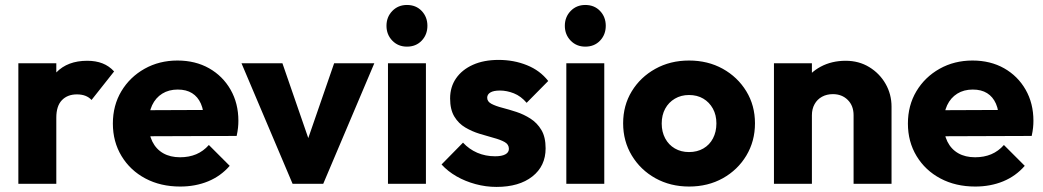

<svg xmlns="http://www.w3.org/2000/svg" viewBox="-20 -741 4206 774"><path d="M54 0V-486H207V0ZM207 -266.5 142.5 -316.5Q161.5 -402 207 -449Q252.5 -496 331.5 -496Q366.5 -496 393.2 -485.5Q420 -475 440 -453L349 -338Q339 -349 324.2 -354.8Q309.4 -360.5 290 -360.5Q252 -360.5 229.5 -337.1Q207 -313.8 207 -266.5Z M706.5 11Q627.5 11 566.2 -21.5Q505 -54 470 -111.8Q435 -169.5 435 -243Q435 -316 469.2 -373.2Q503.5 -430.5 562.8 -463.8Q622 -497 695.5 -497Q767.5 -497 822.8 -465.8Q878 -434.5 909.5 -379.5Q941 -324.5 941 -254Q941 -240.5 939.5 -226Q938 -211.5 934 -193L515 -191.5V-296.5L869 -298L803 -253.5Q802 -295.5 789.8 -323.2Q777.5 -351 754.2 -365.5Q731 -380 696.5 -380Q660.5 -380 634 -363.5Q607.5 -347 593.2 -316.8Q579 -286.5 579 -244Q579 -201 594.2 -170.2Q609.5 -139.5 638 -123.2Q666.5 -107 706 -107Q742 -107 771 -119.2Q800 -131.5 822 -156.5L906 -72.5Q870 -31 819 -10Q768 11 706.5 11Z M1159.5 0 953.5 -486H1118.5L1258.5 -81H1187L1327 -486H1489L1283 0Z M1544 0V-486H1697V0ZM1620.5 -553Q1585 -553 1561.5 -577.2Q1538 -601.5 1538 -637Q1538 -672.5 1561.5 -696.8Q1585 -721 1620.5 -721Q1657 -721 1680 -696.8Q1703 -672.5 1703 -637Q1703 -601.5 1680 -577.2Q1657 -553 1620.5 -553Z M1981.5 12.5Q1938.5 12.5 1897 1.2Q1855.5 -10 1820.2 -30.2Q1785 -50.5 1760 -78L1846.5 -166Q1871 -139.5 1904 -125.2Q1937 -111 1976 -111Q2003 -111 2017.2 -118.8Q2031.5 -126.5 2031.5 -141Q2031.5 -159 2014.2 -168.5Q1997 -178 1970 -185.2Q1943 -192.5 1913 -201.8Q1883 -211 1855.8 -227Q1828.5 -243 1811.5 -271.2Q1794.5 -299.5 1794.5 -344Q1794.5 -390.5 1818.5 -425.2Q1842.5 -460 1886.5 -479.8Q1930.5 -499.5 1990 -499.5Q2051.5 -499.5 2104.2 -478.2Q2157 -457 2190 -414.5L2103 -326.5Q2080 -353.5 2051.5 -364.8Q2023 -376 1995.5 -376Q1969.5 -376 1956.8 -368.2Q1944 -360.5 1944 -347Q1944 -331.5 1961 -322.5Q1978 -313.5 2005 -306.5Q2032 -299.5 2061.8 -289.8Q2091.5 -280 2118.5 -262.8Q2145.5 -245.5 2162.5 -217Q2179.5 -188.5 2179.5 -143Q2179.5 -71.5 2126 -29.5Q2072.5 12.5 1981.5 12.5Z M2263 0V-486H2416V0ZM2339.5 -553Q2304 -553 2280.5 -577.2Q2257 -601.5 2257 -637Q2257 -672.5 2280.5 -696.8Q2304 -721 2339.5 -721Q2376 -721 2399 -696.8Q2422 -672.5 2422 -637Q2422 -601.5 2399 -577.2Q2376 -553 2339.5 -553Z M2758 11Q2682.5 11 2622.2 -22.5Q2562 -56 2527 -114Q2492 -172 2492 -244Q2492 -316 2526.8 -373Q2561.5 -430 2621.8 -463.5Q2682 -497 2757.5 -497Q2833.5 -497 2893.5 -463.8Q2953.5 -430.5 2988.5 -373.2Q3023.5 -316 3023.5 -244Q3023.5 -172 2988.8 -114Q2954 -56 2894 -22.5Q2834 11 2758 11ZM2757.5 -128Q2790.5 -128 2815.5 -142.5Q2840.5 -157 2854.2 -183.2Q2868 -209.5 2868 -243.5Q2868 -277.5 2853.8 -303.2Q2839.5 -329 2815 -343.5Q2790.5 -358 2757.5 -358Q2725.5 -358 2700.5 -343.2Q2675.5 -328.5 2661.5 -302.8Q2647.5 -277 2647.5 -243Q2647.5 -209.5 2661.5 -183.2Q2675.5 -157 2700.5 -142.5Q2725.5 -128 2757.5 -128Z M3421 0V-276.5Q3421 -315 3397.5 -338.2Q3374 -361.5 3337.6 -361.5Q3312.9 -361.5 3293.7 -351Q3274.5 -340.5 3263.8 -321.2Q3253 -302 3253 -276.5L3193.5 -305.5Q3193.5 -363 3218.8 -405.8Q3244 -448.5 3288.4 -472.2Q3332.9 -496 3389.2 -496Q3442.5 -496 3484.2 -470.5Q3526 -445 3550 -403Q3574 -361 3574 -311V0ZM3100 0V-486H3253V0Z M3911.5 11Q3832.5 11 3771.2 -21.5Q3710 -54 3675 -111.8Q3640 -169.5 3640 -243Q3640 -316 3674.2 -373.2Q3708.5 -430.5 3767.8 -463.8Q3827 -497 3900.5 -497Q3972.5 -497 4027.8 -465.8Q4083 -434.5 4114.5 -379.5Q4146 -324.5 4146 -254Q4146 -240.5 4144.5 -226Q4143 -211.5 4139 -193L3720 -191.5V-296.5L4074 -298L4008 -253.5Q4007 -295.5 3994.8 -323.2Q3982.5 -351 3959.2 -365.5Q3936 -380 3901.5 -380Q3865.5 -380 3839 -363.5Q3812.5 -347 3798.2 -316.8Q3784 -286.5 3784 -244Q3784 -201 3799.2 -170.2Q3814.5 -139.5 3843 -123.2Q3871.5 -107 3911 -107Q3947 -107 3976 -119.2Q4005 -131.5 4027 -156.5L4111 -72.5Q4075 -31 4024 -10Q3973 11 3911.5 11Z"/></svg>

Font: Outfit Thin
Style: Regular
Weight: 100
Designer: Rodrigo Fuenzalida
Foundry: fragTYPE
Version: Version 1.100;gftools[0.9.27]